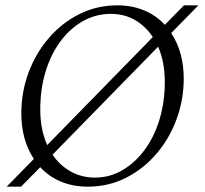

<svg xmlns="http://www.w3.org/2000/svg" viewBox="-20 -690 769 720"><path d="M5 10 107 -94Q60 -165 60 -265Q60 -346 87.5 -419Q115 -492 164 -548.5Q213 -605 278.5 -637.5Q344 -670 420 -670Q475 -670 520.5 -651Q566 -632 598 -597L670 -670H724L622 -566Q669 -495 669 -395Q669 -318 643 -245.5Q617 -173 568.5 -115.5Q520 -58 454 -24Q388 10 309 10Q254 10 208.5 -9Q163 -28 131 -63L59 10ZM131 -279Q131 -204 157 -146L553 -551Q526 -592 486 -615Q446 -638 396 -638Q339 -638 290.5 -610.5Q242 -583 206 -534Q170 -485 150.5 -420Q131 -355 131 -279ZM336 -24Q391 -24 438.5 -51.5Q486 -79 522 -127.5Q558 -176 578 -241.5Q598 -307 598 -383Q598 -457 573 -515L177 -110Q204 -70 245 -47Q286 -24 336 -24Z"/></svg>

Font: Spectral Light
Style: Italic
Weight: 300
Italic angle: -10°
Designer: Jean-Baptiste Levee
Foundry: Production Type
Version: Version 2.001